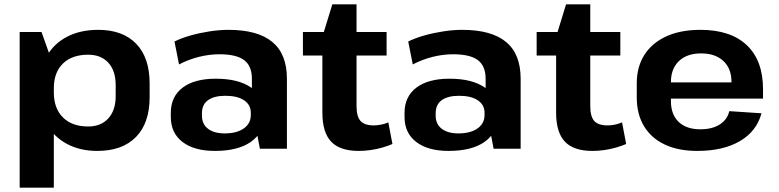

<svg xmlns="http://www.w3.org/2000/svg" viewBox="-20 -688 3601 888"><path d="M430 10Q350 10 289.5 -22.5Q229 -55 196 -113.5Q163 -172 162 -252V-291Q163 -371 196.5 -429Q230 -487 291 -518.5Q352 -550 434 -550Q548 -550 610 -485.5Q672 -421 672 -302V-238Q672 -119 609 -54.5Q546 10 430 10ZM71 -540H172L229 -380V180H71ZM388 -103Q447 -103 481 -140.5Q515 -178 515 -243V-294Q515 -361 481 -398Q447 -435 388 -435Q313 -435 271 -394Q229 -353 229 -280V-260Q229 -187 271 -145Q313 -103 388 -103Z M1145 -194V-324Q1145 -383 1109 -410Q1073 -437 995 -437Q948 -437 900 -425Q852 -413 808 -390L787 -496Q819 -512 861.5 -524Q904 -536 950 -543Q996 -550 1036 -550Q1172 -550 1239.5 -494Q1307 -438 1307 -324V0H1182ZM974 10Q878 10 824 -31.5Q770 -73 770 -147V-166Q770 -241 824.5 -282.5Q879 -324 978 -324Q1082 -324 1141 -283.5Q1200 -243 1200 -169V-149Q1200 -74 1140.5 -32Q1081 10 974 10ZM1019 -71Q1075 -71 1107.5 -94Q1140 -117 1140 -156V-167Q1140 -203 1109 -224Q1078 -245 1022 -245Q971 -245 942.5 -225Q914 -205 914 -164V-153Q914 -114 942 -92.5Q970 -71 1019 -71Z M1639 10Q1552 10 1511.5 -33Q1471 -76 1471 -167V-518L1517 -668H1629V-197Q1629 -149 1647.5 -128.5Q1666 -108 1709 -108Q1725 -108 1742.5 -111.5Q1760 -115 1776 -122L1795 -22Q1774 -13 1748 -5.5Q1722 2 1694 6Q1666 10 1639 10ZM1381 -540H1768V-431H1381Z M2226 -194V-324Q2226 -383 2190 -410Q2154 -437 2076 -437Q2029 -437 1981 -425Q1933 -413 1889 -390L1868 -496Q1900 -512 1942.5 -524Q1985 -536 2031 -543Q2077 -550 2117 -550Q2253 -550 2320.5 -494Q2388 -438 2388 -324V0H2263ZM2055 10Q1959 10 1905 -31.5Q1851 -73 1851 -147V-166Q1851 -241 1905.5 -282.5Q1960 -324 2059 -324Q2163 -324 2222 -283.5Q2281 -243 2281 -169V-149Q2281 -74 2221.5 -32Q2162 10 2055 10ZM2100 -71Q2156 -71 2188.5 -94Q2221 -117 2221 -156V-167Q2221 -203 2190 -224Q2159 -245 2103 -245Q2052 -245 2023.5 -225Q1995 -205 1995 -164V-153Q1995 -114 2023 -92.5Q2051 -71 2100 -71Z M2720 10Q2633 10 2592.5 -33Q2552 -76 2552 -167V-518L2598 -668H2710V-197Q2710 -149 2728.5 -128.5Q2747 -108 2790 -108Q2806 -108 2823.5 -111.5Q2841 -115 2857 -122L2876 -22Q2855 -13 2829 -5.5Q2803 2 2775 6Q2747 10 2720 10ZM2462 -540H2849V-431H2462Z M3205 10Q3117 10 3054.5 -19.5Q2992 -49 2958.5 -104.5Q2925 -160 2925 -238V-302Q2925 -379 2960.5 -434.5Q2996 -490 3062 -520Q3128 -550 3219 -550Q3359 -550 3434 -479Q3509 -408 3509 -275V-232H3054V-307H3385L3363 -279V-310Q3363 -371 3325.5 -406Q3288 -441 3223 -441Q3157 -441 3120 -405.5Q3083 -370 3083 -308V-221Q3083 -158 3119 -124Q3155 -90 3219 -90Q3274 -90 3309 -112.5Q3344 -135 3353 -174L3502 -164Q3479 -80 3401.5 -35Q3324 10 3205 10Z"/></svg>

Font: Pathway Extreme 28pt
Style: Bold
Weight: 700
Designer: Eduardo Rodriguez Tunni
Foundry: Eduardo Rodriguez Tunni
Version: Version 1.001;gftools[0.9.26]